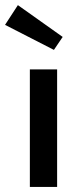

<svg xmlns="http://www.w3.org/2000/svg" viewBox="-63 -740 301 760"><path d="M-43 -641.6 7.8 -719.7 185.1 -593.8 150.4 -542.5ZM55.2 0V-465.3H163.1V0Z"/></svg>

Font: Spartan MB SemBd
Style: Regular
Weight: 600
Designer: Matt Bailey, Mirko Velimirovic
Foundry: Matt Bailey
Version: Version 1.005